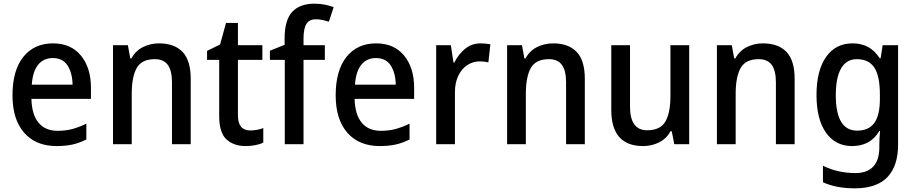

<svg xmlns="http://www.w3.org/2000/svg" viewBox="-20 -851 4983 1045"><path d="M268 -615Q366 -615 420.5 -548.5Q475 -482 475 -373V-313H151Q153 -228 189.5 -183.5Q226 -139 294 -139Q338 -139 374.5 -149Q411 -159 450 -178V-92Q413 -73 375 -64.5Q337 -56 288 -56Q175 -56 111.5 -128.5Q48 -201 48 -332Q48 -468 107 -541.5Q166 -615 268 -615ZM267 -535Q217 -535 187.5 -498.5Q158 -462 153 -390H375Q374 -453 348 -494Q322 -535 267 -535Z M845 -615Q929 -615 973.5 -568.5Q1018 -522 1018 -422V-66H916V-404Q916 -466 893.5 -497.5Q871 -529 822 -529Q752 -529 724.5 -481.5Q697 -434 697 -339V-66H595V-605H676L689 -533H695Q718 -575 758.5 -595Q799 -615 845 -615Z M1342 -141Q1360 -141 1379 -144.5Q1398 -148 1413 -154V-75Q1396 -66 1370 -61Q1344 -56 1316 -56Q1253 -56 1213 -92Q1173 -128 1173 -220V-525H1107V-574L1178 -609L1210 -726H1275V-605H1408V-525H1275V-223Q1275 -141 1342 -141Z M1748 -525H1632V-66H1530V-525H1449V-575L1529 -607V-641Q1529 -742 1570.5 -786.5Q1612 -831 1691 -831Q1723 -831 1749 -825.5Q1775 -820 1796 -812L1770 -733Q1754 -738 1736 -742Q1718 -746 1699 -746Q1664 -746 1648 -721Q1632 -696 1632 -641V-605H1748Z M2027 -615Q2125 -615 2179.5 -548.5Q2234 -482 2234 -373V-313H1910Q1912 -228 1948.5 -183.5Q1985 -139 2053 -139Q2097 -139 2133.5 -149Q2170 -159 2209 -178V-92Q2172 -73 2134 -64.5Q2096 -56 2047 -56Q1934 -56 1870.5 -128.5Q1807 -201 1807 -332Q1807 -468 1866 -541.5Q1925 -615 2027 -615ZM2026 -535Q1976 -535 1946.5 -498.5Q1917 -462 1912 -390H2134Q2133 -453 2107 -494Q2081 -535 2026 -535Z M2596 -615Q2609 -615 2623 -613.5Q2637 -612 2649 -610L2638 -511Q2628 -514 2615 -515.5Q2602 -517 2591 -517Q2554 -517 2523 -496.5Q2492 -476 2474 -438Q2456 -400 2456 -348V-66H2354V-605H2434L2448 -511H2453Q2475 -555 2511 -585Q2547 -615 2596 -615Z M2990 -615Q3074 -615 3118.5 -568.5Q3163 -522 3163 -422V-66H3061V-404Q3061 -466 3038.5 -497.5Q3016 -529 2967 -529Q2897 -529 2869.5 -481.5Q2842 -434 2842 -339V-66H2740V-605H2821L2834 -533H2840Q2863 -575 2903.5 -595Q2944 -615 2990 -615Z M3731 -605V-66H3650L3636 -137H3630Q3607 -96 3567 -76Q3527 -56 3480 -56Q3307 -56 3307 -253V-605H3409V-271Q3409 -142 3502 -142Q3574 -142 3601.5 -189.5Q3629 -237 3629 -329V-605Z M4132 -615Q4216 -615 4260.5 -568.5Q4305 -522 4305 -422V-66H4203V-404Q4203 -466 4180.5 -497.5Q4158 -529 4109 -529Q4039 -529 4011.5 -481.5Q3984 -434 3984 -339V-66H3882V-605H3963L3976 -533H3982Q4005 -575 4045.5 -595Q4086 -615 4132 -615Z M4620 -615Q4667 -615 4703.5 -596Q4740 -577 4768 -534H4773L4784 -605H4868V-64Q4868 52 4810 113Q4752 174 4632 174Q4531 174 4459 141V51Q4540 91 4636 91Q4699 91 4732.5 56Q4766 21 4766 -50V-66Q4766 -81 4767 -102.5Q4768 -124 4770 -138H4766Q4740 -95 4703 -75.5Q4666 -56 4618 -56Q4527 -56 4475.5 -129Q4424 -202 4424 -334Q4424 -467 4476 -541Q4528 -615 4620 -615ZM4643 -529Q4587 -529 4558 -479Q4529 -429 4529 -333Q4529 -140 4645 -140Q4708 -140 4738.5 -181.5Q4769 -223 4769 -314V-335Q4769 -438 4738.5 -483.5Q4708 -529 4643 -529Z"/></svg>

Font: Noto Sans Malayalam UI SemiCondensed Medium
Style: Regular
Weight: 500
Width: 4
Designer: Jelle Bosma - Monotype Design Team
Foundry: Monotype Imaging Inc.
Version: Version 2.104; ttfautohint (v1.8.4.7-5d5b)